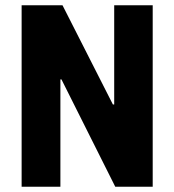

<svg xmlns="http://www.w3.org/2000/svg" viewBox="-20 -708 661 728"><path d="M62 0V-688H217L408 -312H413V-688H559V0H417L213 -407H209V0Z"/></svg>

Font: Saira SemiCondensed
Style: Bold
Weight: 700
Width: 4
Designer: Hector Gatti with collaboration of the Omnibus-Type team
Foundry: Omnibus-Type
Version: Version 1.101